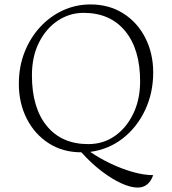

<svg xmlns="http://www.w3.org/2000/svg" viewBox="-20 -675 776 866"><path d="M601 171Q569 171 526.5 151.5Q484 132 437.5 96.5Q391 61 347 12Q263 12 199.5 -29Q136 -70 100.5 -140Q65 -210 65 -297Q65 -374 90.5 -439Q116 -504 160.5 -552.5Q205 -601 263.5 -628Q322 -655 388 -655Q472 -655 536 -614.5Q600 -574 635.5 -504Q671 -434 671 -348Q671 -256 634.5 -178.5Q598 -101 534 -51Q470 -1 387 10Q429 39 479.5 63Q530 87 580 101Q630 115 671 115Q651 171 601 171ZM378 -25Q446 -25 498.5 -62Q551 -99 581.5 -163Q612 -227 612 -308Q612 -453 544.5 -535Q477 -617 357 -617Q294 -617 241 -582Q188 -547 156 -483.5Q124 -420 124 -335Q124 -189 191 -107Q258 -25 378 -25Z"/></svg>

Font: Petrona ExtraLight
Style: Regular
Weight: 200
Designer: Ringo R. Seeber
Foundry: Ringo R. Seeber
Version: Version 2.001; ttfautohint (v1.8.3)